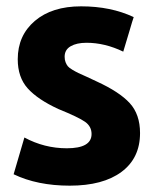

<svg xmlns="http://www.w3.org/2000/svg" viewBox="-20 -566 500 606"><path d="M191 -98Q269 -98 269 -143Q269 -167 248.5 -181.5Q228 -196 164 -222Q99 -252 67.5 -287Q36 -322 36 -379Q36 -454 90 -500Q144 -546 236 -546Q330 -546 402 -512Q399 -504 387.5 -464.5Q376 -425 369 -403Q311 -431 253 -431Q222 -431 203 -420Q184 -409 184 -387Q184 -377 187 -369.5Q190 -362 194 -357Q198 -352 209 -345.5Q220 -339 227.5 -335.5Q235 -332 254 -323.5Q273 -315 285 -309Q357 -276 389.5 -240.5Q422 -205 422 -146Q422 -67 363.5 -23.5Q305 20 200 20Q98 20 23 -16L57 -132Q120 -98 191 -98Z"/></svg>

Font: Repo
Style: Bold
Weight: 700
Designer: Stefan Peev
Foundry: Context Ltd
Version: Version 001.000